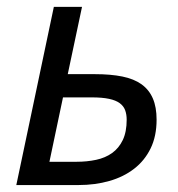

<svg xmlns="http://www.w3.org/2000/svg" viewBox="-20 -532 512 552"><path d="M174.8 -318.8H252.9Q298.3 -318.8 331.8 -312Q365.2 -305.2 387 -289.6Q408.7 -273.9 419.4 -249Q430.2 -224.1 430.2 -188Q430.2 -140.6 413.1 -105.5Q396 -70.3 365.7 -46.9Q335.4 -23.4 294.4 -11.7Q253.4 0 206.1 0H26.9L134.8 -512.2H215.8ZM200.2 -66.9Q230 -66.9 256.3 -72.5Q282.7 -78.1 302.2 -92Q321.8 -106 333 -129.4Q344.2 -152.8 344.2 -188Q344.2 -203.1 339.8 -215.1Q335.4 -227.1 324.2 -235.4Q313 -243.7 293.5 -247.8Q273.9 -252 244.1 -252H161.1L122.1 -66.9Z"/></svg>

Font: Clear Sans
Style: Italic
Weight: 400
Italic angle: -12°
Foundry: Intel Corporation
Version: Version 1.00